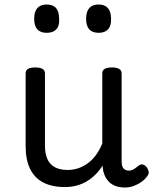

<svg xmlns="http://www.w3.org/2000/svg" viewBox="-20 -815 685 854"><path d="M269 17Q211 17 172 -3.5Q133 -24 113.5 -64.5Q94 -105 94 -166V-489Q94 -502 104.5 -508.5Q115 -515 136 -515Q158 -515 169 -508.5Q180 -502 180 -489V-166Q180 -131 191 -107Q202 -83 224.5 -71Q247 -59 280 -59Q308 -59 332 -68Q356 -77 375.5 -92.5Q395 -108 410 -130Q425 -152 435 -177V-489Q435 -502 445.5 -508.5Q456 -515 478 -515Q499 -515 510 -508.5Q521 -502 521 -489V-96Q521 -82 525 -73Q529 -64 536.5 -60Q544 -56 553 -56Q562 -56 569.5 -59.5Q577 -63 584.5 -69Q592 -75 599 -80Q607 -86 616.5 -83Q626 -80 634 -69Q639 -62 641 -52Q643 -42 636 -33Q626 -18 610 -6.5Q594 5 575 12Q556 19 536 19Q512 19 494.5 12.5Q477 6 465 -6Q453 -18 446 -34Q439 -50 437 -69L436 -78Q422 -56 404.5 -38.5Q387 -21 366 -8.5Q345 4 320.5 10.5Q296 17 269 17ZM188 -669Q160 -669 146 -684.5Q132 -700 132 -731Q132 -763 146 -779Q160 -795 188 -795Q216 -795 229.5 -779Q243 -763 243 -731Q245 -700 230.5 -684.5Q216 -669 188 -669ZM419 -669Q391 -669 377 -684.5Q363 -700 363 -731Q363 -763 377 -779Q391 -795 419 -795Q446 -795 460 -779Q474 -763 474 -731Q475 -700 460.5 -684.5Q446 -669 419 -669Z"/></svg>

Font: Playwrite HU
Style: Regular
Weight: 400
Designer: Veronika Burian, José Scaglione
Foundry: TypeTogether
Version: Version 1.002